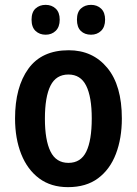

<svg xmlns="http://www.w3.org/2000/svg" viewBox="-20 -761 563 791"><path d="M482 -273Q482 -191 457.5 -127Q433 -63 384 -26.5Q335 10 260 10Q190 10 141.5 -26Q93 -62 67.5 -126Q42 -190 42 -273Q42 -402 97 -478Q152 -554 263 -554Q362 -554 422 -481.5Q482 -409 482 -273ZM165 -272Q165 -184 188 -137Q211 -90 262 -90Q313 -90 335.5 -136.5Q358 -183 358 -273Q358 -362 335 -408Q312 -454 262 -454Q211 -454 188 -408Q165 -362 165 -272ZM110 -680Q110 -711 126.5 -726Q143 -741 168 -741Q193 -741 209.5 -725.5Q226 -710 226 -680Q226 -650 209.5 -634Q193 -618 168 -618Q143 -618 126.5 -633.5Q110 -649 110 -680ZM297 -680Q297 -711 313.5 -726Q330 -741 355 -741Q380 -741 396.5 -725.5Q413 -710 413 -680Q413 -650 396.5 -634Q380 -618 355 -618Q329 -618 313 -633.5Q297 -649 297 -680Z"/></svg>

Font: Noto Sans Bengali Condensed SemiBold
Style: Regular
Weight: 600
Width: 3
Designer: Joana Ranito - Universal Thirst; Jelle Bosma - Monotype Design Team
Foundry: Universal Thirst ehf.
Version: Version 3.000; ttfautohint (v1.8.4.7-5d5b)